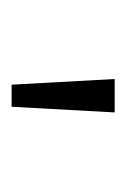

<svg xmlns="http://www.w3.org/2000/svg" viewBox="38 -756 222 339"><g transform="rotate(90 149.5 -587.0)"><path d="M120 -678H179L169 -496H130Z"/></g></svg>

Font: Bellota Light
Style: Regular
Weight: 300
Designer: Kemie Guaida
Foundry: Kemie Guaida
Version: Version 4.001